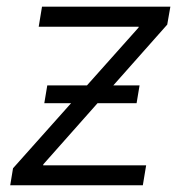

<svg xmlns="http://www.w3.org/2000/svg" viewBox="-20 -549 541 569"><path d="M10.3 0 18.6 -50.3 390.6 -467.3 391.1 -469.7H94.7L104.5 -529.3H484.9L475.6 -476.1L108.4 -62L107.9 -59.1H413.1L403.3 0ZM111.3 -243.2 120.1 -295.9H393.6L384.8 -243.2Z"/></svg>

Font: Inter 24pt Light
Style: Italic
Weight: 300
Italic angle: -9.3988°
Designer: Rasmus Andersson
Foundry: rsms
Version: Version 4.001;git-66647c0bb